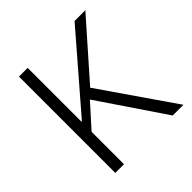

<svg xmlns="http://www.w3.org/2000/svg" viewBox="-185 -841 984 984"><g transform="rotate(-45 306.5 -349.0)"><path d="M98.1 0V-698.2H161.1V-308.1H164.1L501 -698.2H579.1L315.9 -399.9L591.8 0H514.2L272 -357.9L161.1 -234.9V0Z"/></g></svg>

Font: Anuphan Light
Style: Regular
Weight: 300
Designer: Mike Abbink, Paul van der Laan, Pieter van Rosmalen, Mint Tantisuwanna
Foundry: Bold Monday; Cadson Demak
Version: Version 3.002;hotconv 1.0.109;makeotfexe 2.5.65596